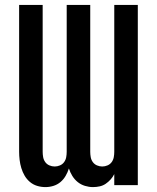

<svg xmlns="http://www.w3.org/2000/svg" viewBox="-20 -755 640 783"><path d="M165 8Q165 8 165 8Q165 8 165 8Q148 8 131.5 3Q115 -2 102 -13Q89 -24 80.5 -38.5Q72 -53 67 -69.5Q62 -86 60 -103Q58 -120 58 -136V-735H154V-136Q154 -125 156 -114Q158 -103 164.5 -94Q171 -85 181.5 -80.5Q192 -76 203 -76Q214 -76 224.5 -80.5Q235 -85 241.5 -94Q248 -103 250 -114Q252 -125 252 -136V-735H348V-136Q348 -125 350 -114Q352 -103 358.5 -94Q365 -85 375.5 -80.5Q386 -76 397 -76Q408 -76 418.5 -80.5Q429 -85 435.5 -94Q442 -103 444 -114Q446 -125 446 -136V-735H542V0H446V-45Q440 -33 431 -23Q422 -13 411 -5.5Q400 2 386.5 5Q373 8 359 8Q359 8 359 8Q359 8 359 8Q343 8 326.5 3Q310 -2 297 -12.5Q284 -23 275 -37.5Q266 -52 261 -68Q256 -52 247.5 -37.5Q239 -23 226.5 -12.5Q214 -2 198 3Q182 8 165 8Z"/></svg>

Font: Iosevka Custom Medium Extended
Style: Regular
Weight: 500
Width: 7
Monospace: yes
Designer: Belleve Invis
Foundry: Belleve Invis
Version: Version 11.2.4; ttfautohint (v1.8.4)